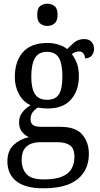

<svg xmlns="http://www.w3.org/2000/svg" viewBox="-20 -778 538 1037"><path d="M214 239Q116 239 68 200.5Q20 162 20 94Q20 35 55 3.5Q90 -28 136 -37Q116 -46 99.5 -65Q83 -84 83 -117Q83 -147 99 -169Q115 -191 145 -210Q105 -228 82.5 -269.5Q60 -311 60 -361Q60 -447 104 -496.5Q148 -546 237 -546Q270 -546 299 -536Q328 -526 343 -513Q356 -527 379 -547Q402 -567 434 -567Q461 -567 474.5 -551.5Q488 -536 488 -515Q488 -494 476 -478.5Q464 -463 439 -463Q439 -476 431.5 -488Q424 -500 407 -500Q395 -500 386 -496Q377 -492 368 -486Q384 -465 395 -437Q406 -409 406 -365Q406 -290 364 -241Q322 -192 237 -192Q225 -192 210 -193.5Q195 -195 185 -197Q169 -188 157 -172.5Q145 -157 145 -134Q145 -114 157.5 -103.5Q170 -93 204 -93H306Q389 -93 424.5 -51Q460 -9 460 53Q460 139 400 189Q340 239 214 239ZM234 -239Q280 -239 298.5 -269Q317 -299 317 -365Q317 -433 298 -465.5Q279 -498 233 -498Q189 -498 169 -464.5Q149 -431 149 -364Q149 -300 169 -269.5Q189 -239 234 -239ZM216 191Q281 191 317 175Q353 159 367.5 131.5Q382 104 382 69Q382 24 358 7Q334 -10 289 -10H197Q172 -10 149 -2Q126 6 111.5 27Q97 48 97 87Q97 132 122.5 161.5Q148 191 216 191ZM236 -638Q212 -638 196.5 -651.5Q181 -665 181 -698Q181 -732 196.5 -745Q212 -758 236 -758Q258 -758 274.5 -745Q291 -732 291 -698Q291 -665 274.5 -651.5Q258 -638 236 -638Z"/></svg>

Font: Noto Serif Myanmar SemiCondensed
Style: Regular
Weight: 400
Width: 4
Designer: Ben Mitchell and the Monotype Design Team
Foundry: Monotype Imaging Inc.
Version: Version 2.106; ttfautohint (v1.8.4.7-5d5b)